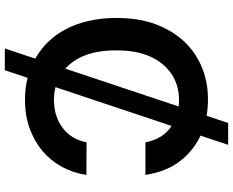

<svg xmlns="http://www.w3.org/2000/svg" viewBox="-104 -756 952 784"><g transform="rotate(90 372.0 -364.0)"><path d="M266.7 92.3H177.9L219.5 -32Q181.1 -53.6 150.2 -85.6Q119.3 -117.5 97.8 -159.4Q76.3 -201.3 64.8 -252.5Q53.3 -303.6 53.3 -363.6Q53.3 -454.2 78.8 -523.1Q130.7 -660.2 253.2 -711.6Q313.2 -737.2 386.4 -737.2Q403.8 -737.2 420.3 -735.8Q436.8 -734.4 452.8 -731.5L482.2 -819.6H571.4L533.7 -706.7Q595.9 -677.9 638.5 -622.2Q681.1 -566.4 694.2 -481.9H561.4Q547.6 -553.6 494.3 -588.8L335.9 -114.7Q360.4 -108.3 388.1 -108.3Q453.5 -108.3 500.7 -142.8Q548.3 -177.6 561.4 -241.5L694.2 -240.8Q686.4 -187.9 661.8 -141.9Q637.1 -95.9 597.3 -62.1Q557.5 -28.4 504.3 -9.1Q451 10.3 386.4 9.9Q339.8 9.9 297.9 -0.7ZM260.3 -154.8 414.8 -617.5Q408.4 -618.3 401.8 -618.6Q395.2 -619 388.5 -619Q360.1 -619 334.2 -612Q308.2 -605.1 285.7 -590.7Q263.1 -576.3 244.3 -554.5Q225.5 -532.7 211.6 -502.8Q185.7 -446.4 185.7 -363.6Q185.7 -288.7 205.4 -237.2Q225.1 -185.7 260.3 -154.8Z"/></g></svg>

Font: Linik Sans SemiBold
Style: Regular
Weight: 600
Designer: Fonts by Rasmus Andersson / Changes by Cristiano Sobral with parts from Marc Monis
Foundry: rsms
Version: Version 3.020; ttfautohint (v1.6)